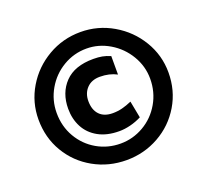

<svg xmlns="http://www.w3.org/2000/svg" viewBox="-132 -934 1200 1112"><g transform="rotate(-20 467.5 -377.5)"><path d="M67 -378Q67 -484 121 -574.5Q175 -665 267 -718.5Q359 -772 468 -772Q575 -772 667 -718.5Q759 -665 813.5 -574.5Q868 -484 868 -378Q868 -267 814 -176.5Q760 -86 668 -34.5Q576 17 468 17Q358 17 266 -34.5Q174 -86 120.5 -176Q67 -266 67 -378ZM756 -380Q756 -457 716 -524Q676 -591 609.5 -630.5Q543 -670 468 -670Q390 -670 323.5 -630.5Q257 -591 218 -523.5Q179 -456 179 -378Q179 -295 218 -228Q257 -161 323 -123Q389 -85 468 -85Q544 -85 610.5 -123.5Q677 -162 716.5 -230Q756 -298 756 -380ZM250 -378Q250 -476 309.5 -538Q369 -600 485 -600Q516 -600 539.5 -595.5Q563 -591 589 -580V-466Q544 -490 485 -490Q434 -490 404.5 -459Q375 -428 375 -380Q375 -326 403.5 -296Q432 -266 485 -266Q515 -266 543 -273Q571 -280 603 -294L623 -190Q590 -173 554 -164Q518 -155 485 -155Q409 -155 356 -184.5Q303 -214 276.5 -264.5Q250 -315 250 -378Z"/></g></svg>

Font: Biryani ExtraBold
Style: Regular
Weight: 800
Designer: Dan Reynolds and Mathieu Reguer
Foundry: Dan Reynolds and Mathieu Reguer
Version: Version 1.004; ttfautohint (v1.1) -l 5 -r 5 -G 72 -x 0 -D la